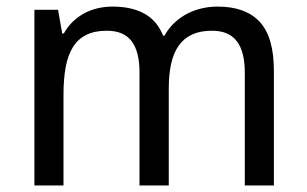

<svg xmlns="http://www.w3.org/2000/svg" viewBox="-20 -566 936 586"><path d="M727.1 0V-345.2Q727.1 -408.7 702.6 -440.4Q678.2 -472.2 627 -472.2Q591.3 -472.2 566.4 -460.7Q541.5 -449.2 525.6 -427Q509.8 -404.8 502.4 -371.8Q495.1 -338.9 495.1 -295.9V0H405.8V-345.2Q405.8 -408.7 381.6 -440.4Q357.4 -472.2 306.2 -472.2Q268.6 -472.2 243.2 -459.5Q217.8 -446.8 202.4 -421.9Q187 -397 180.4 -360.8Q173.8 -324.7 173.8 -277.8V0H85V-536.1H157.2L169.9 -463.9H174.8Q186.5 -484.9 202.6 -500.2Q218.8 -515.6 238 -525.9Q257.3 -536.1 279.1 -541Q300.8 -545.9 323.2 -545.9Q381.8 -545.9 420.7 -524.4Q459.5 -502.9 478 -457H481.9Q494.6 -480 512.5 -496.6Q530.3 -513.2 551.5 -524.2Q572.8 -535.2 596.2 -540.5Q619.6 -545.9 644 -545.9Q729.5 -545.9 772.7 -499.3Q815.9 -452.6 815.9 -350.1V0Z"/></svg>

Font: WenQuanYi Micro Hei
Style: Regular
Weight: 400
Foundry: Ascender Corporation
Version: Version 0.2.0-beta